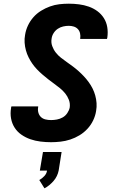

<svg xmlns="http://www.w3.org/2000/svg" viewBox="-20 -763 640 1041"><path d="M257 8Q228 8 199.5 4.5Q171 1 145 -8Q119 -17 96.5 -32.5Q74 -48 59.5 -70.5Q45 -93 40 -120.5Q35 -148 40 -177Q40 -180 40.5 -182Q41 -184 42 -186H187Q187 -185 187 -184Q187 -183 187 -183Q184 -167 188 -152.5Q192 -138 202 -128.5Q212 -119 226.5 -115.5Q241 -112 257 -112Q272 -112 288.5 -115Q305 -118 320 -126.5Q335 -135 345 -150Q355 -165 358 -180Q361 -202 353.5 -221.5Q346 -241 333.5 -256.5Q321 -272 305 -285Q289 -298 273 -309.5Q257 -321 241 -333.5Q225 -346 210 -359Q195 -372 181 -386.5Q167 -401 155.5 -417.5Q144 -434 135 -452Q126 -470 120.5 -490Q115 -510 113.5 -531.5Q112 -553 116 -574Q120 -600 131.5 -624.5Q143 -649 161 -669.5Q179 -690 202.5 -704.5Q226 -719 251 -728Q276 -737 301.5 -740Q327 -743 353 -743Q381 -743 408.5 -739.5Q436 -736 461.5 -727Q487 -718 508 -702.5Q529 -687 543 -665Q557 -643 561.5 -616Q566 -589 562 -560Q561 -558 561 -556Q561 -554 560 -552H414Q415 -553 415 -553.5Q415 -554 415 -555Q417 -569 414 -582.5Q411 -596 402 -605.5Q393 -615 380 -619Q367 -623 353 -623Q338 -623 322.5 -619.5Q307 -616 293.5 -607Q280 -598 271 -584Q262 -570 260 -555Q256 -533 263 -513.5Q270 -494 282.5 -478Q295 -462 311 -449.5Q327 -437 343.5 -425.5Q360 -414 376 -402Q392 -390 407 -376.5Q422 -363 435.5 -348.5Q449 -334 461 -317.5Q473 -301 482 -283Q491 -265 496.5 -245Q502 -225 503.5 -204Q505 -183 501 -161Q497 -135 485 -110Q473 -85 454 -64.5Q435 -44 411 -29.5Q387 -15 361 -6.5Q335 2 308.5 5Q282 8 257 8ZM221 258 193 213Q208 205 220.5 191.5Q233 178 235 162H196L213 61H314L298 162Q295 177 288 191.5Q281 206 270.5 218Q260 230 247.5 240.5Q235 251 221 258Z"/></svg>

Font: Iosevka SS04 Hv Ex Obl
Style: Regular
Weight: 900
Width: 7
Italic angle: -9°
Monospace: yes
Designer: Belleve Invis
Foundry: Belleve Invis
Version: Version 19.0.0; ttfautohint (v1.8.4)